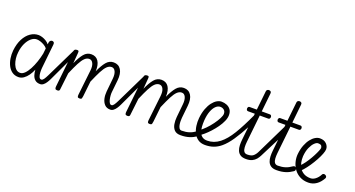

<svg xmlns="http://www.w3.org/2000/svg" viewBox="-51 -1593 4292 2319"><g transform="rotate(20 2095.0 -434.0)"><path d="M208 10Q159.5 10 125.2 -14.8Q91 -39.5 70.5 -80.5Q50 -121.5 42.5 -171.2Q35 -221 40 -271Q49.5 -359 82 -421.5Q114.5 -484 162.8 -517.5Q211 -551 266.5 -551Q287 -551 313.2 -543Q339.5 -535 364.5 -519.8Q389.5 -504.5 406 -483L409 -506Q411.5 -524 421.8 -532.5Q432 -541 444.5 -541Q457 -541 465.8 -532Q474.5 -523 472 -502L439.5 -191.5Q437 -166 438.5 -134.2Q440 -102.5 449 -79.5Q458 -56.5 478 -56.5Q488.5 -56.5 493.5 -47.2Q498.5 -38 499 -26.5Q499 -16.5 495 -8.2Q491 0 483 0Q443 0 419 -20Q395 -40 384 -72.8Q373 -105.5 371 -144Q354 -103 329.5 -68Q305 -33 274.2 -11.5Q243.5 10 208 10ZM209.5 -45Q239.5 -45 267.8 -73Q296 -101 320.5 -147.2Q345 -193.5 364 -249Q383 -304.5 394 -359L401.5 -429Q386 -448.5 361.2 -463.2Q336.5 -478 310.5 -486.2Q284.5 -494.5 263.5 -494.5Q226 -494.5 192 -465.2Q158 -436 134.2 -385Q110.5 -334 104 -268Q99.5 -230 104.2 -190.8Q109 -151.5 122.2 -118.5Q135.5 -85.5 157.2 -65.2Q179 -45 209.5 -45ZM479.5 -56.5Q494 -56.5 508.8 -77Q523.5 -97.5 541 -133.5L730.5 -523Q731.5 -524.5 732 -525Q732.5 -525.5 733 -525.5Q736 -525.5 738.5 -510.8Q741 -496 740.5 -475Q740 -457 737 -437.5Q734 -418 727 -402.5L585.5 -101.5Q573.5 -76 558.2 -52.8Q543 -29.5 524.2 -14.8Q505.5 0 483 0Q465 0 456.2 -9Q447.5 -18 447.5 -29Q447.5 -39.5 455.8 -48Q464 -56.5 479.5 -56.5Z M1385 0Q1338.5 0 1311.8 -28.2Q1285 -56.5 1275.2 -100.2Q1265.5 -144 1270 -191L1287 -360.5Q1293 -419.5 1276.5 -454.5Q1260 -489.5 1228 -489.5Q1196.5 -489.5 1169.2 -463.8Q1142 -438 1113 -382.2Q1084 -326.5 1045.5 -236.5L1024 -41.5Q1022 -25.5 1018.2 -12.8Q1014.5 0 989.5 0Q969.5 0 965.5 -11Q961.5 -22 963.5 -39.5L999.5 -360.5Q1006.5 -419.5 989.5 -454.5Q972.5 -489.5 940.5 -489.5Q909 -489.5 882 -463.8Q855 -438 826.2 -383Q797.5 -328 759.5 -239L736.5 -41.5Q735.5 -30 734 -20.5Q732.5 -11 726.2 -5.5Q720 0 703.5 0Q683 0 678 -11.2Q673 -22.5 675 -39.5L724.5 -506Q726.5 -524.5 735.8 -532.8Q745 -541 766 -541Q781 -541 784.2 -533.8Q787.5 -526.5 786 -508L775 -374.5Q812.5 -459 850.8 -505Q889 -551 944.5 -551Q1005.5 -551 1036 -505.2Q1066.5 -459.5 1063 -376Q1100 -459.5 1138.2 -505.2Q1176.5 -551 1232 -551Q1295 -551 1326.5 -501.5Q1358 -452 1348.5 -362.5L1332 -205Q1330 -187 1331.8 -162Q1333.5 -137 1339.2 -112.8Q1345 -88.5 1355 -72.5Q1365 -56.5 1380 -56.5Q1394 -56.5 1400.8 -47Q1407.5 -37.5 1408 -26.5Q1408 -16.5 1402.2 -8.2Q1396.5 0 1385 0ZM1381.5 -56.5Q1396 -56.5 1410.8 -77Q1425.5 -97.5 1443 -133.5L1632.5 -523Q1633.5 -524.5 1634 -525Q1634.5 -525.5 1635 -525.5Q1638 -525.5 1640.5 -510.8Q1643 -496 1642.5 -475Q1642 -457 1639 -437.5Q1636 -418 1629 -402.5L1487.5 -101.5Q1475.5 -76 1460.2 -52.8Q1445 -29.5 1426.2 -14.8Q1407.5 0 1385 0Q1367 0 1358.2 -9Q1349.5 -18 1349.5 -29Q1349.5 -39.5 1357.8 -48Q1366 -56.5 1381.5 -56.5Z M2287 0Q2234.5 0 2208 -28.2Q2181.5 -56.5 2174.2 -100.2Q2167 -144 2171.5 -191L2188.5 -360.5Q2194.5 -419.5 2178 -454.5Q2161.5 -489.5 2129.5 -489.5Q2098 -489.5 2070.8 -463.8Q2043.5 -438 2014.5 -382.2Q1985.5 -326.5 1947 -236.5L1925.5 -41.5Q1923.5 -25.5 1919.8 -12.8Q1916 0 1891 0Q1871 0 1867 -11Q1863 -22 1865 -39.5L1901 -360.5Q1908 -419.5 1891 -454.5Q1874 -489.5 1842 -489.5Q1810.5 -489.5 1783.5 -463.8Q1756.5 -438 1727.8 -383Q1699 -328 1661 -239L1638 -41.5Q1637 -30 1635.5 -20.5Q1634 -11 1627.8 -5.5Q1621.5 0 1605 0Q1584.5 0 1579.5 -11.2Q1574.5 -22.5 1576.5 -39.5L1626 -506Q1628 -524.5 1637.2 -532.8Q1646.5 -541 1667.5 -541Q1682.5 -541 1685.8 -533.8Q1689 -526.5 1687.5 -508L1676.5 -374.5Q1714 -459 1752.2 -505Q1790.5 -551 1846 -551Q1907 -551 1937.5 -505.2Q1968 -459.5 1964.5 -376Q2001.5 -459.5 2039.8 -505.2Q2078 -551 2133.5 -551Q2196.5 -551 2228 -501.5Q2259.5 -452 2250 -362.5L2233.5 -205Q2231.5 -187 2231.8 -162Q2232 -137 2236.2 -112.8Q2240.5 -88.5 2251.5 -72.5Q2262.5 -56.5 2282 -56.5Q2296 -56.5 2302.8 -47Q2309.5 -37.5 2310 -26.5Q2310 -16.5 2304.2 -8.2Q2298.5 0 2287 0ZM2490 -60.5Q2469 -46.5 2447.5 -35.2Q2426 -24 2401.8 -16.2Q2377.5 -8.5 2349.2 -4.2Q2321 0 2287 0Q2269 0 2260.2 -9Q2251.5 -18 2251.5 -29Q2251.5 -36 2255 -42.2Q2258.5 -48.5 2265.8 -52.5Q2273 -56.5 2283.5 -56.5Q2336 -56.5 2377.5 -69.8Q2419 -83 2458.5 -111.5Q2471.5 -121 2482.8 -117.5Q2494 -114 2500 -103.8Q2506 -93.5 2504.2 -81.2Q2502.5 -69 2490 -60.5Z M2429 -272Q2436 -341.5 2455.8 -393.8Q2475.5 -446 2502.5 -481Q2529.5 -516 2559.5 -533.5Q2589.5 -551 2617.5 -551Q2653.5 -551 2685.2 -538.2Q2717 -525.5 2736.8 -498.2Q2756.5 -471 2756.5 -428Q2756.5 -391 2738 -348.8Q2719.5 -306.5 2689.8 -264.5Q2660 -222.5 2625.5 -184.8Q2591 -147 2558 -118.8Q2525 -90.5 2500.5 -76L2475 -131.5Q2512.5 -155 2551.2 -194.5Q2590 -234 2622.2 -278.2Q2654.5 -322.5 2674 -361Q2693.5 -399.5 2693.5 -421.5Q2693.5 -453 2673.5 -470Q2653.5 -487 2624.5 -487Q2595.5 -487 2568.5 -462Q2541.5 -437 2522.5 -388.5Q2503.5 -340 2498 -269Q2495 -227.5 2497.5 -188.2Q2500 -149 2511.8 -117.5Q2523.5 -86 2548.2 -67.2Q2573 -48.5 2614 -48.5Q2624 -48.5 2628.8 -39.8Q2633.5 -31 2633 -20Q2632.5 -9 2626 0.5Q2619.5 10 2606 10Q2552.5 10 2516.2 -14.8Q2480 -39.5 2459 -80.8Q2438 -122 2431 -172Q2424 -222 2429 -272ZM2614 -48.5Q2699 -48.5 2772 -105Q2841.5 -159 2905.5 -264.5Q2969.5 -370 3041.5 -527Q3046 -537 3048.5 -537Q3053 -537 3054.2 -516Q3055.5 -495 3053 -467Q3051 -445 3046 -422.2Q3041 -399.5 3032.5 -384Q2969.5 -265.5 2915.8 -186.2Q2862 -107 2807 -61Q2762.5 -24 2713.8 -7Q2665 10 2606 10Q2596 10 2591.5 1Q2587 -8 2587.5 -19Q2588.5 -30 2595 -39.2Q2601.5 -48.5 2614 -48.5Z M3129 0Q3082 0 3055.5 -18Q3029 -36 3017.2 -65.8Q3005.5 -95.5 3004.2 -132Q3003 -168.5 3007 -205L3044 -551H2956.5Q2945 -551 2939.5 -559.8Q2934 -568.5 2934 -579Q2934.5 -589 2940 -597.5Q2945.5 -606 2956.5 -606H3049.5L3076 -852Q3077.5 -865 3087 -871.5Q3096.5 -878 3107.5 -878Q3121.5 -878 3130.8 -870Q3140 -862 3138 -844.5L3113 -606H3217.5Q3229 -606 3234.5 -598.2Q3240 -590.5 3240.5 -580.5Q3241 -570 3235.2 -560.5Q3229.5 -551 3217.5 -551H3107.5L3070 -199Q3066 -161.5 3067.8 -129Q3069.5 -96.5 3082.8 -76.5Q3096 -56.5 3125.5 -56.5Q3138.5 -56.5 3145.5 -47.5Q3152.5 -38.5 3153 -28Q3153 -17.5 3147.2 -8.8Q3141.5 0 3129 0ZM3125.5 -56.5Q3177 -56.5 3202 -77Q3227 -97.5 3244.5 -133.5L3445 -545Q3447 -549.5 3447.8 -537Q3448.5 -524.5 3447.5 -502.2Q3446.5 -480 3443.8 -454.2Q3441 -428.5 3436.5 -406Q3432 -383.5 3425.5 -370.5L3289 -101.5Q3276 -75.5 3256.5 -52.2Q3237 -29 3206.5 -14.5Q3176 0 3129 0Q3111 0 3102.2 -9Q3093.5 -18 3093.5 -29Q3093.5 -36 3097.2 -42.2Q3101 -48.5 3108 -52.5Q3115 -56.5 3125.5 -56.5Z M3522.5 0Q3475.5 0 3449 -18Q3422.5 -36 3410.8 -65.8Q3399 -95.5 3397.8 -132Q3396.5 -168.5 3400.5 -205L3437.5 -551H3350Q3338.5 -551 3333 -559.8Q3327.5 -568.5 3327.5 -579Q3328 -589 3333.5 -597.5Q3339 -606 3350 -606H3443L3469.5 -852Q3471 -865 3480.5 -871.5Q3490 -878 3501 -878Q3515 -878 3524.2 -870Q3533.5 -862 3531.5 -844.5L3506.5 -606H3611Q3622.5 -606 3628 -598.2Q3633.5 -590.5 3634 -580.5Q3634.5 -570 3628.8 -560.5Q3623 -551 3611 -551H3501L3463.5 -199Q3459.5 -161.5 3461.2 -129Q3463 -96.5 3476.2 -76.5Q3489.5 -56.5 3519 -56.5Q3532 -56.5 3539 -47.5Q3546 -38.5 3546.5 -28Q3546.5 -17.5 3540.8 -8.8Q3535 0 3522.5 0ZM3725.5 -60.5Q3704.5 -46.5 3683 -35.2Q3661.5 -24 3637.2 -16.2Q3613 -8.5 3584.8 -4.2Q3556.5 0 3522.5 0Q3504.5 0 3495.8 -9Q3487 -18 3487 -29Q3487 -36 3490.8 -42.2Q3494.5 -48.5 3501.5 -52.5Q3508.5 -56.5 3519 -56.5Q3571.5 -56.5 3613 -69.8Q3654.5 -83 3694 -111.5Q3707 -121 3718.2 -117.5Q3729.5 -114 3735.5 -103.8Q3741.5 -93.5 3739.8 -81.2Q3738 -69 3725.5 -60.5Z M3698 -272Q3705 -338 3724.8 -388.2Q3744.5 -438.5 3771.5 -472.5Q3798.5 -506.5 3828.5 -523.8Q3858.5 -541 3886.5 -541Q3940 -541 3970.2 -511Q4000.5 -481 4000.5 -442Q4000.5 -419 3985.2 -379.8Q3970 -340.5 3944.8 -294.2Q3919.5 -248 3889.2 -203.2Q3859 -158.5 3829 -124.5Q3799 -90.5 3774.5 -76L3744 -131.5Q3769 -146 3796 -177.8Q3823 -209.5 3848.5 -249.5Q3874 -289.5 3894.2 -328.5Q3914.5 -367.5 3926.2 -396.8Q3938 -426 3938 -435.5Q3938 -449 3929 -463Q3920 -477 3883.5 -477Q3864.5 -477 3839.2 -452.5Q3814 -428 3793.2 -381.5Q3772.5 -335 3767 -269Q3764.5 -227.5 3772.8 -188.2Q3781 -149 3801.5 -117.5Q3822 -86 3856.5 -67.2Q3891 -48.5 3941 -48.5Q3951 -48.5 3955.8 -39.8Q3960.5 -31 3960 -20Q3959.5 -9 3953 0.5Q3946.5 10 3933 10Q3871 10 3824.5 -14.8Q3778 -39.5 3748.2 -80.8Q3718.5 -122 3705.8 -172Q3693 -222 3698 -272ZM3941 -48.5Q3971 -48.5 4001 -70Q4035 -94.5 4058 -139.5Q4063 -149 4074.5 -151.8Q4086 -154.5 4098.5 -147Q4111 -140.5 4114 -129.5Q4117 -118.5 4111.5 -109Q4097 -83 4078.2 -60.5Q4059.5 -38 4036 -22Q4014.5 -7 3989 1.5Q3963.5 10 3933 10Q3924.5 10 3919.8 1.5Q3915 -7 3915 -17.5Q3915 -25 3917.8 -32.2Q3920.5 -39.5 3926.2 -44Q3932 -48.5 3941 -48.5Z"/></g></svg>

Font: Edu SA Hand Cursive
Style: Regular
Weight: 400
Designer: Tina and Corey Anderson, Eben Sorkin, Mirko Velimirovic
Foundry: Google for Education
Version: Version 2.000